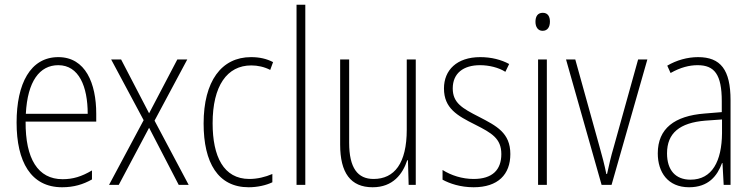

<svg xmlns="http://www.w3.org/2000/svg" viewBox="-20 -846 3175 810"><path d="M226 -605C108 -605 50 -493 50 -329C50 -164 110 -56 242 -56C291 -56 331 -68 368 -89V-127C324 -101 288 -90 244 -90C140 -90 87 -176 88 -333H386V-366C386 -494 341 -605 226 -605ZM226 -571C313 -571 350 -481 350 -366H89C96 -503 147 -571 226 -571Z M586 -339 440 -66H481L609 -307L734 -66H776L632 -337L770 -595H728L609 -368L491 -595H449Z M1029 -56C1065 -56 1102 -64 1129 -77V-112C1099 -99 1065 -91 1032 -91C923 -91 877 -186 877 -326C877 -484 938 -570 1040 -570C1067 -570 1095 -564 1120 -551L1132 -584C1105 -598 1075 -605 1039 -605C914 -605 839 -503 839 -325C839 -159 900 -56 1029 -56Z M1268 -66V-826H1231V-66Z M1734 -595H1696V-299C1696 -157 1644 -91 1556 -91C1489 -91 1453 -137 1453 -244V-595H1415V-236C1415 -117 1459 -56 1552 -56C1638 -56 1679 -112 1698 -170H1701L1704 -66H1734Z M2133 -196C2133 -286 2074 -315 2001 -353C1930 -389 1890 -412 1890 -473C1890 -537 1935 -571 2005 -571C2043 -571 2084 -561 2112 -543L2128 -576C2095 -594 2053 -605 2006 -605C1907 -605 1853 -550 1853 -473C1853 -389 1909 -358 1985 -320C2054 -285 2095 -262 2095 -196C2095 -130 2058 -91 1978 -91C1930 -91 1883 -106 1847 -129V-88C1876 -72 1922 -56 1978 -56C2081 -56 2133 -110 2133 -196Z M2270 -792C2247 -792 2239 -775 2239 -754C2239 -733 2249 -716 2269 -716C2290 -716 2300 -732 2300 -755C2300 -775 2292 -792 2270 -792ZM2287 -595H2250V-66H2287Z M2518 -66H2560L2711 -595H2672L2569 -225C2557 -185 2549 -148 2541 -112H2538C2530 -152 2520 -189 2509 -228L2407 -595H2368Z M2925 -605C2880 -605 2834 -592 2795 -569L2809 -538C2851 -562 2889 -571 2923 -571C2994 -571 3025 -532 3025 -419V-373L2952 -367C2826 -357 2755 -304 2755 -199C2755 -120 2797 -56 2887 -56C2969 -56 3006 -104 3026 -158H3028L3033 -66H3062V-423C3062 -552 3020 -605 2925 -605ZM2955 -337 3026 -342V-284C3025 -167 2985 -88 2893 -88C2830 -88 2794 -128 2794 -199C2794 -285 2848 -328 2955 -337Z"/></svg>

Font: Noto Sans Malayalam UI Condensed ExtraLight
Style: Regular
Weight: 200
Width: 3
Designer: Jelle Bosma - Monotype Design Team
Foundry: Monotype Imaging Inc.
Version: Version 2.104